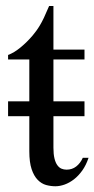

<svg xmlns="http://www.w3.org/2000/svg" viewBox="-20 -615 319 649"><path d="M279.3 -81.5Q271 -56.6 258.1 -38.6Q245.1 -20.5 230 -8.8Q214.8 2.9 198.5 8.8Q182.1 14.6 167.5 14.6Q151.4 14.6 135.7 10.3Q120.1 5.9 107.4 -7.1Q94.7 -20 86.9 -43.2Q79.1 -66.4 79.1 -104V-222.2H7.3V-272.5H79.1V-414.1H7.3V-429.2Q27.3 -436.5 49.6 -454.8Q71.8 -473.1 90.8 -495.6Q97.2 -503.4 102.8 -511Q108.4 -518.6 114.7 -529.1Q121.1 -539.6 128.4 -554.9Q135.7 -570.3 146 -594.7H160.6V-447.3H265.6V-414.1H160.6V-272.5H265.6V-222.2H160.6V-115.7Q160.6 -93.8 164.1 -79.6Q167.5 -65.4 173.6 -56.9Q179.7 -48.3 187.7 -44.9Q195.8 -41.5 205.1 -41.5Q223.6 -41.5 237.5 -52.2Q251.5 -63 259.8 -81.5Z"/></svg>

Font: Doulos SIL Compact
Style: Regular
Weight: 400
Designer: Walt Agee, Victor Gaultney, Peter Martin, Debbi Hosken
Foundry: SIL International
Version: Version 4.110; 2011; Maintenance release ; LnSpcTght